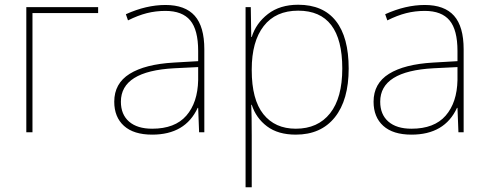

<svg xmlns="http://www.w3.org/2000/svg" viewBox="-20 -558 2059 810"><path d="M394 -503H117V0H91V-528H394Z M842 -350V0H820L816 -103H814Q762 10 622 10Q544 10 503 -27Q462 -64 462 -129Q462 -206 527 -246.5Q592 -287 713 -294L816 -300V-343Q816 -432 782.5 -472Q749 -512 678 -512Q637 -512 599.5 -502.5Q562 -493 520 -472L511 -498Q597 -537 678 -537Q761 -537 801.5 -491.5Q842 -446 842 -350ZM715 -270Q490 -258 490 -129Q490 -75 524.5 -45Q559 -15 622 -15Q718 -15 766 -70Q814 -125 816 -220V-275Z M1451 -269Q1451 -136 1392.5 -63Q1334 10 1228 10Q1153 10 1106.5 -25Q1060 -60 1042 -116H1040Q1042 -71 1042 15V232H1016V-528H1038L1040 -402H1042Q1060 -460 1110.5 -499Q1161 -538 1238 -538Q1343 -538 1397 -469.5Q1451 -401 1451 -269ZM1042 -265V-262Q1042 -138 1091 -76.5Q1140 -15 1228 -15Q1321 -15 1372.5 -80Q1424 -145 1424 -269Q1424 -513 1238 -513Q1143 -513 1092.5 -448Q1042 -383 1042 -265Z M1936 -350V0H1914L1910 -103H1908Q1856 10 1716 10Q1638 10 1597 -27Q1556 -64 1556 -129Q1556 -206 1621 -246.5Q1686 -287 1807 -294L1910 -300V-343Q1910 -432 1876.5 -472Q1843 -512 1772 -512Q1731 -512 1693.5 -502.5Q1656 -493 1614 -472L1605 -498Q1691 -537 1772 -537Q1855 -537 1895.5 -491.5Q1936 -446 1936 -350ZM1809 -270Q1584 -258 1584 -129Q1584 -75 1618.5 -45Q1653 -15 1716 -15Q1812 -15 1860 -70Q1908 -125 1910 -220V-275Z"/></svg>

Font: Noto Sans UI Thin
Style: Regular
Weight: 250
Designer: Monotype Design Team
Foundry: Monotype Imaging Inc.
Version: Version 1.001